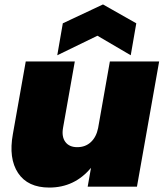

<svg xmlns="http://www.w3.org/2000/svg" viewBox="-20 -841 737 865"><path d="M697 -564 597 0H375L390 -85Q316 4 202 4Q105 4 61.5 -61.5Q18 -127 38 -237L96 -564H317L264 -265Q257 -225 274.5 -201.5Q292 -178 328 -178Q365 -178 389.5 -201Q414 -224 422 -264L475 -564ZM594 -736 569 -592 419 -680 238 -592 263 -736 444 -821Z"/></svg>

Font: Poppins Black
Style: Italic
Weight: 900
Italic angle: -10°
Designer: Ninad Kale (Devanagari), Jonny Pinhorn (Latin)
Foundry: Indian Type Foundry
Version: Version 3.200;PS 1.000;hotconv 16.6.54;makeotf.lib2.5.65590